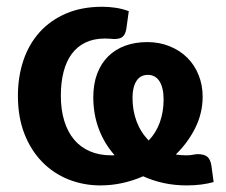

<svg xmlns="http://www.w3.org/2000/svg" viewBox="-20 -541 668 568"><path d="M612 -2.5Q597 2 576.2 4.8Q555.5 7.5 532.5 7.5Q496.5 7.5 464.2 0.5Q432 -6.5 403.5 -19.5Q374 -6.5 342 0.5Q310 7.5 277 7.5Q227 7.5 182.5 -10.2Q138 -28 104.8 -62Q71.5 -96 52.2 -145.2Q33 -194.5 33 -257.5Q33 -314 49.2 -362.2Q65.5 -410.5 97.2 -445.8Q129 -481 175.5 -501Q222 -521 282.5 -521Q302.5 -521 322.2 -518Q342 -515 361 -508L354 -457.5Q352.5 -447.5 349.5 -441.2Q346.5 -435 341.8 -431.5Q337 -428 330.8 -426.8Q324.5 -425.5 317 -425.5Q311.5 -426 304.2 -426.5Q297 -427 290 -427Q257.5 -427 233 -415.2Q208.5 -403.5 192.2 -381.5Q176 -359.5 168 -328.2Q160 -297 160 -257.5Q160 -216.5 170 -183.8Q180 -151 199 -128.2Q218 -105.5 245.8 -93.5Q273.5 -81.5 309 -81.5Q311.5 -81.5 314 -81.5Q316.5 -81.5 319 -82Q289 -115.5 272.5 -159Q256 -202.5 256 -253.5Q256 -292.5 267.5 -323Q279 -353.5 300 -374.2Q321 -395 350.5 -405.8Q380 -416.5 415.5 -416.5Q451.5 -416.5 481.8 -404.2Q512 -392 533.8 -370.5Q555.5 -349 567.5 -319.2Q579.5 -289.5 579.5 -255Q579.5 -207 558 -163.2Q536.5 -119.5 500 -84Q507 -83 514.5 -82.2Q522 -81.5 529.5 -81.5Q542.5 -81.5 549.5 -83Q556.5 -84.5 564 -85Q583.5 -85 593 -77.5Q602.5 -70 605.5 -50.5ZM372 -251.5Q372 -214 384.2 -181.5Q396.5 -149 420 -125.5Q442 -148.5 453 -179.5Q464 -210.5 464 -246.5Q464 -281 452 -300.2Q440 -319.5 417.5 -319.5Q395 -319.5 383.5 -301.2Q372 -283 372 -251.5Z"/></svg>

Font: Lato
Style: Bold
Weight: 700
Designer: Lukasz Dziedzic with Adam Twardoch and Botio Nikoltchev
Foundry: tyPoland Lukasz Dziedzic
Version: Version 2.010; 2014-09-01; http://www.latofonts.com/; ttfaut